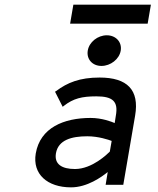

<svg xmlns="http://www.w3.org/2000/svg" viewBox="-20 -796 682 827"><path d="M296 -776 282 -694H616L630 -776ZM417 -512C456 -512 494 -541 500 -578C506 -615 479 -644 440 -644C401 -644 364 -615 358 -578C352 -541 378 -512 417 -512ZM217 -401 250 -336 255 -340C296 -372 333 -381 395 -381C466 -381 490 -359 479 -298L474 -266C460 -272 419 -288 370 -288C255 -288 153 -246 134 -135C119 -46 184 11 286 11C356 11 418 -34 444 -55L435 0H511L562 -298C581 -409 528 -462 409 -462C323 -462 270 -440 222 -404ZM221 -136C231 -193 288 -209 356 -209C404 -209 448 -194 461 -189L453 -143C443 -133 377 -68 303 -68C246 -68 213 -89 221 -136Z"/></svg>

Font: Charger Monospace
Style: Regular
Weight: 400
Designer: Jasper
Foundry: Cannot Into Space Fonts
Version: Version 0.980